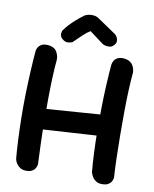

<svg xmlns="http://www.w3.org/2000/svg" viewBox="-91 -907 782 975"><g transform="rotate(10 299.5 -419.5)"><path d="M111 -1Q92 -1 80 -9Q68 -17 61.5 -27Q55 -37 53 -44.5Q51 -52 51 -52Q47 -95 44.5 -149Q42 -203 41 -263Q40 -323 41.5 -383.5Q43 -444 46 -501Q49 -558 53 -606Q53 -606 54 -612.5Q55 -619 60 -627.5Q65 -636 75.5 -642.5Q86 -649 106 -649Q125 -648 137.5 -641.5Q150 -635 156 -624.5Q162 -614 164.5 -604.5Q167 -595 167 -588.5Q167 -582 167 -582Q163 -541 161 -489.5Q159 -438 158.5 -380.5Q158 -323 158.5 -264Q159 -205 161 -149Q163 -93 165 -45Q165 -45 164 -38.5Q163 -32 158 -23Q153 -14 142 -7.5Q131 -1 111 -1ZM91 -218 106 -324 478 -351 480 -242ZM502 -1Q483 -1 471 -9Q459 -17 453 -27Q447 -37 444.5 -44.5Q442 -52 442 -52Q438 -95 435.5 -149Q433 -203 432.5 -263Q432 -323 433 -383.5Q434 -444 437 -501Q440 -558 444 -606Q444 -606 445.5 -612.5Q447 -619 451.5 -627.5Q456 -636 467 -642.5Q478 -649 497 -649Q517 -648 529 -641.5Q541 -635 547.5 -625Q554 -615 556.5 -605Q559 -595 559 -588.5Q559 -582 559 -582Q555 -541 553 -489.5Q551 -438 550.5 -380.5Q550 -323 550.5 -264Q551 -205 552.5 -149Q554 -93 557 -45Q557 -45 556 -38.5Q555 -32 550 -23Q545 -14 534 -7.5Q523 -1 502 -1ZM183 -687Q172 -695 168.5 -703Q165 -711 165.5 -718Q166 -725 167.5 -729.5Q169 -734 169 -734Q182 -752 195.5 -766.5Q209 -781 225.5 -795.5Q242 -810 263 -826Q272 -833 286 -836Q300 -839 315 -837Q330 -835 343 -825L436 -762Q436 -762 440.5 -757Q445 -752 448.5 -744Q452 -736 451 -726Q450 -716 439 -705Q431 -697 421.5 -695.5Q412 -694 403 -695.5Q394 -697 388.5 -699.5Q383 -702 383 -702L311 -756Q295 -747 275 -728.5Q255 -710 230 -685Q230 -685 223 -682.5Q216 -680 205.5 -679.5Q195 -679 183 -687Z"/></g></svg>

Font: Sour Gummy Medium
Style: Regular
Weight: 500
Designer: Stefie Justprince
Foundry: Eifetstype
Version: Version 1.000